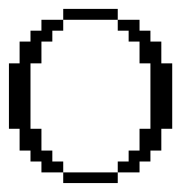

<svg xmlns="http://www.w3.org/2000/svg" viewBox="-20 -410 430 430"><path d="M121.6 0V-23.9H243.7V0ZM72.8 -23.9V-48.3H48.3V-72.8H23.9V-121.6H0V-268.1H23.9V-316.9H48.3V-341.3H72.8V-365.7H121.6V-341.3H97.2V-316.9H72.8V-268.1H48.3V-121.6H72.8V-72.8H97.2V-48.3H121.6V-23.9ZM243.7 -23.9V-48.3H268.1V-72.8H292.5V-121.6H316.9V-268.1H292.5V-316.9H268.1V-341.3H243.7V-365.7H292.5V-341.3H316.9V-316.9H341.3V-268.1H365.7V-121.6H341.3V-72.8H316.9V-48.3H292.5V-23.9ZM121.6 -365.7V-390.1H243.7V-365.7Z"/></svg>

Font: FS Mondwest Regular
Style: Regular
Weight: 400
Designer: NZWStudios2024
Foundry: https://fontstruct.com
Version: Version 1.0